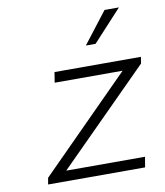

<svg xmlns="http://www.w3.org/2000/svg" viewBox="-84 -824 768 893"><g transform="rotate(-10 300.0 -377.0)"><path d="M356 -606 470.2 -753.9H538.1L401.9 -606ZM70.8 0 76.2 -30.8 503.9 -460.9H183.1L190.9 -509.8H599.1L594.2 -479L165 -48.8H537.1L528.8 0Z"/></g></svg>

Font: Office Code Pro Light Italic
Style: Regular
Weight: 300
Italic angle: -9°
Designer: Nathan Rutzky & Paul D. Hunt
Foundry: Adobe Systems Incorporated
Version: Version 1.004;PS 001.004;hotconv 1.0.70;makeotf.lib2.5.58329